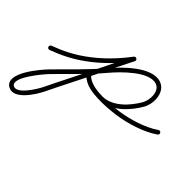

<svg xmlns="http://www.w3.org/2000/svg" viewBox="-137 -478 989 989"><g transform="rotate(45 357.5 17.0)"><path d="M20.2 18.3C20.2 18.3 20.2 18.3 20.2 18.3C83.3 -5.1 136.9 -32 192 -72C260.4 -121.5 320.1 -182.3 370.6 -249.8C374.6 -255.1 373.5 -262.6 368.2 -266.6C362.9 -270.6 355.4 -269.5 351.4 -264.2C302.4 -198.6 244.3 -139.5 178 -91.4C124.5 -52.7 72.9 -26.9 11.8 -4.3C5.6 -1.9 2.4 5 4.7 11.2C7.1 17.4 14 20.6 20.2 18.3ZM366.5 -267.7C360.6 -270.7 353.4 -268.4 350.3 -262.5C318 -199.6 287.2 -135.8 256.2 -72.3C215.9 10.4 173 91.9 133.2 174.8C120.7 200.9 60.3 302.2 22.1 279.7C-21.3 254 88.3 126.3 106.6 107.4C177.5 34.3 251.5 -33.9 317.2 -112.3C354 -156.2 461.8 -269.8 530 -245.7C530 -245.7 530 -245.7 530 -245.7C530 -245.7 530 -245.7 530 -245.7C572.6 -230.5 568.7 -163.6 550.6 -132C550.6 -132 550.6 -132 550.6 -132C550.6 -132 550.6 -132 550.6 -132C516.7 -73 455.5 -5 382 -5C382 -5 382.1 -5 382.2 -5C382.2 -5 382.3 -5 382.3 -5C343 -6 293.3 -8.7 264.9 -40.1C260.5 -45 252.9 -45.3 247.9 -40.9C243 -36.5 242.7 -28.9 247.1 -23.9C247.1 -23.9 247.1 -23.9 247.1 -23.9C280.6 13 334.8 17.8 381.7 19C381.7 19 381.8 19 381.8 19C381.9 19 382 19 382 19C464.8 19 532.9 -53.1 571.4 -120C571.4 -120 571.4 -120 571.4 -120C571.4 -120 571.4 -120 571.4 -120C597.3 -165.3 595.8 -247.7 538 -268.3C538 -268.3 538 -268.3 538 -268.3C538 -268.3 538 -268.3 538 -268.3C456.2 -297.3 344 -181.6 298.8 -127.7C233.5 -49.8 159.9 18 89.4 90.6C58.1 122.9 -59.7 259.2 9.9 300.3C68.1 334.7 134.8 226.9 154.8 185.2C194.6 102.3 237.5 20.9 277.8 -61.7C308.7 -125.2 339.4 -188.8 371.7 -251.5C374.7 -257.4 372.4 -264.6 366.5 -267.7ZM248 -40.9C243.1 -36.5 242.6 -28.9 247.1 -24C297.8 32.5 431.1 20.9 499.6 11.9C499.6 11.9 499.6 11.9 499.6 11.9C499.7 11.9 499.7 11.9 499.7 11.9C571.6 1.6 662 -25.2 721.9 -67.2C727.3 -71 728.6 -78.5 724.8 -83.9C721 -89.3 713.5 -90.6 708.1 -86.8C708.1 -86.8 708.1 -86.8 708.1 -86.8C651.4 -47.1 564.5 -21.6 496.3 -11.9C496.3 -11.9 496.3 -11.9 496.4 -11.9C496.4 -11.9 496.4 -11.9 496.4 -11.9C437.9 -4.2 308.3 8.3 264.9 -40C260.5 -44.9 252.9 -45.4 248 -40.9Z"/></g></svg>

Font: FRB American Cursive Guidelines Arrows Light
Style: Italic
Weight: 300
Italic angle: -25°
Version: Version 2.0;Modular Font Editor K font №1